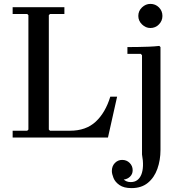

<svg xmlns="http://www.w3.org/2000/svg" viewBox="-20 -707 947 987"><path d="M547 -210H582L535 0H45V-35H120L126 -41V-629L120 -635H45V-670H311V-635H237L231 -629V-41L237 -35H340Q422 -35 472 -81.5Q522 -128 547 -210ZM656 260Q617 260 594.5 244.5Q572 229 563.5 208Q555 187 555 172Q555 147 570.5 131Q586 115 608 115Q631 115 646.5 130.5Q662 146 662 168Q662 188 648.5 201Q635 214 616 216Q623 222 631.5 225.5Q640 229 652 229Q672 229 685.5 219Q699 209 706.5 190.5Q714 172 715 145.5Q716 119 710 87V-423L704 -430H635V-465Q661 -465 689 -465.5Q717 -466 745 -467Q773 -468 799 -471L805 -465V64Q805 116 789 161Q773 206 740 233Q707 260 656 260ZM753 -563Q729 -563 710 -581.5Q691 -600 691 -625Q691 -651 710 -669Q729 -687 753 -687Q779 -687 797 -669Q815 -651 815 -625Q815 -600 797 -581.5Q779 -563 753 -563Z"/></svg>

Font: Brygada 1918 Medium
Style: Regular
Weight: 500
Designer: Mateusz Machalski | Borys Kosmynka | Przemek Hoffer
Foundry: NIEPODLEGLA 2018
Version: Version 3.006